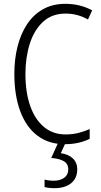

<svg xmlns="http://www.w3.org/2000/svg" viewBox="-20 -744 528 1004"><path d="M323 -673Q251 -673 204.5 -629.5Q158 -586 135.5 -514.5Q113 -443 113 -357Q113 -261 138 -190Q163 -119 210 -80Q257 -41 323 -41Q361 -41 392.5 -49.5Q424 -58 449 -69V-18Q423 -5 390.5 2.5Q358 10 318 10Q235 10 176 -34.5Q117 -79 86 -162Q55 -245 55 -358Q55 -434 71.5 -500Q88 -566 121 -616.5Q154 -667 204.5 -695.5Q255 -724 322 -724Q398 -724 462 -690L440 -642Q386 -673 323 -673ZM384 141Q384 188 352 214Q320 240 265 240Q234 240 213 234V195Q234 201 261 201Q295 201 316 185.5Q337 170 337 142Q337 112 313 98.5Q289 85 248 82L285 0H324L298 57Q339 63 361.5 85Q384 107 384 141Z"/></svg>

Font: Noto Sans Tamil Condensed Light
Style: Regular
Weight: 300
Width: 3
Designer: Jelle Bosma - Monotype Design Team
Foundry: Monotype Imaging Inc.
Version: Version 2.004; ttfautohint (v1.8.4.7-5d5b)